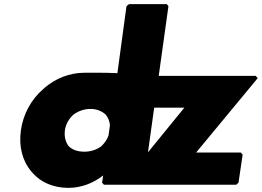

<svg xmlns="http://www.w3.org/2000/svg" viewBox="-20 -887 1267 929"><path d="M512 -281 505 -231C498 -212 486 -195 471 -180C450 -164 421 -153 389 -153C356 -153 330 -162 312 -180C298 -198 290 -225 294 -256C298 -286 313 -312 335 -332C357 -349 387 -360 418 -360C448 -360 474 -349 492 -332C503 -318 510 -302 512 -281ZM795 -857 787 -867H604L592 -857L548 -533C484 -536 416 -535 389 -535C317 -535 250 -508 198 -464L189 -456C131 -406 92 -335 81 -256C70 -177 89 -107 132 -57L139 -49C178 -5 238 22 311 22C375 22 433 -2 479 -38L474 -3L483 7H1123L1134 -3L1154 -139L1145 -149H929L1227 -509L1217 -520H748ZM726 -366H872L696 -150Z"/></svg>

Font: Hussar Woodtype
Style: UltraObl
Weight: 900
Foundry: Cannot Into Space Fonts
Version: Version 1.07